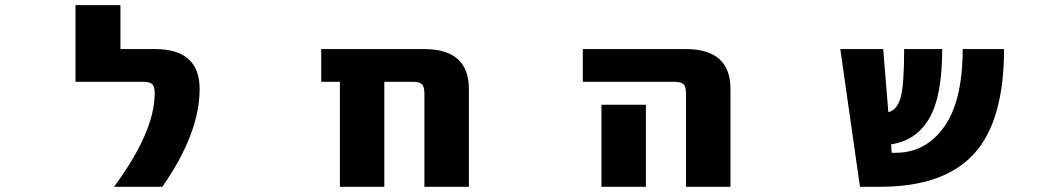

<svg xmlns="http://www.w3.org/2000/svg" viewBox="-20 -712 4040 734"><path d="M416 2Q572.3 -210 571.3 -356.4Q571.3 -381.8 561.5 -390.6Q551.8 -399.4 525.4 -399.4H268.6V-692.4H440.4V-524.4H572.3Q743.2 -524.4 743.2 -372.1Q743.2 -202.1 600.6 2Z M1602.5 -353.5Q1602.5 -380.9 1592.8 -390.1Q1583 -399.4 1556.6 -399.4H1449.2V2H1279.3V-399.4H1208V-524.4H1601.6Q1772.5 -524.4 1772.5 -372.1V2H1602.5Z M2208 -399.4V-524.4H2601.6Q2772.5 -524.4 2772.5 -372.1V2H2602.5V-353.5Q2602.5 -380.9 2592.8 -390.1Q2583 -399.4 2556.6 -399.4ZM2449.2 -311.5V-163.1V2H2279.3V-163.1V-311.5Z M3267.6 2 3192.4 -524.4H3356.4L3376 -283.2Q3409.2 -291 3422.9 -338.4Q3436.5 -385.7 3436.5 -524.4H3582Q3582 -344.7 3532.7 -259.8Q3483.4 -174.8 3386.7 -160.2L3388.7 -127.9H3404.3Q3518.6 -127.9 3589.4 -227.1Q3660.2 -326.2 3660.2 -524.4H3818.4Q3818.4 -249 3703.1 -123.5Q3587.9 2 3345.7 2Z"/></svg>

Font: GenEi Gothic M Heavy
Style: Regular
Weight: 800
Designer: o_tamon (Modified); [Source Han Sans]
Ryoko NISHIZUKA  (kana & ideographs); Paul D. Hunt (Latin, Greek & Cyrillic); Wenl
Version: Version 1.1a;Original Version 1.004